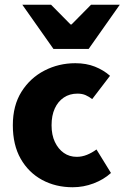

<svg xmlns="http://www.w3.org/2000/svg" viewBox="-20 -776 524 808"><path d="M286 12Q214 12 157 -19Q100 -50 67 -108Q34 -166 34 -249Q34 -332 70.5 -390Q107 -448 167 -479Q227 -510 297 -510Q343 -510 379.5 -495.5Q416 -481 443 -457L368 -359Q355 -369 340.5 -375.5Q326 -382 306 -382Q273 -382 248.5 -365.5Q224 -349 210.5 -319.5Q197 -290 197 -249Q197 -208 211 -178.5Q225 -149 248.5 -132.5Q272 -116 303 -116Q325 -116 346 -124.5Q367 -133 386 -147L447 -48Q416 -20 373.5 -4Q331 12 286 12ZM205 -570 74 -756H195L277 -673H281L363 -756H484L353 -570Z"/></svg>

Font: Source Sans 3 ExtraBold
Style: Regular
Weight: 800
Designer: Paul D. Hunt
Foundry: Adobe
Version: Version 3.052;hotconv 1.1.0;makeotfexe 2.6.0